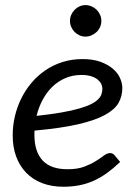

<svg xmlns="http://www.w3.org/2000/svg" viewBox="-20 -711 518 738"><path d="M28.8 0ZM450.2 -372.6Q450.2 -341.8 436 -316.2Q421.9 -290.5 384.5 -269.8Q347.2 -249 281.5 -233.6Q215.8 -218.3 112.8 -209Q112.3 -205.1 112.3 -200.9Q112.3 -196.8 112.3 -192.9Q112.3 -127.9 143.8 -94.2Q175.3 -60.5 239.3 -60.5Q277.8 -60.5 303.7 -70.3Q329.6 -80.1 347.9 -91.6Q366.2 -103 378.9 -112.8Q391.6 -122.6 403.8 -122.6Q413.1 -122.6 420.4 -114.3L441.9 -88.4Q415.5 -63.5 390.4 -45.4Q365.2 -27.3 339.4 -15.9Q313.5 -4.4 284.9 1.2Q256.3 6.8 223.6 6.8Q178.2 6.8 142.1 -7.1Q106 -21 80.8 -46.9Q55.7 -72.8 42.2 -109.1Q28.8 -145.5 28.8 -190.9Q28.8 -227.5 37.1 -263.4Q45.4 -299.3 61.5 -332Q77.6 -364.7 100.8 -392.3Q124 -419.9 153.8 -440.4Q183.6 -460.9 219.7 -472.4Q255.9 -483.9 297.4 -483.9Q337.4 -483.9 366.2 -473.4Q395 -462.9 413.8 -446.8Q432.6 -430.7 441.4 -410.9Q450.2 -391.1 450.2 -372.6ZM293 -422.9Q259.3 -422.9 231 -410.6Q202.6 -398.4 180.9 -377.2Q159.2 -356 143.8 -327.1Q128.4 -298.3 120.6 -265.6Q175.3 -271.5 215.6 -278.6Q255.9 -285.6 283.9 -293.7Q312 -301.8 329.6 -310.5Q347.2 -319.3 356.9 -329.1Q366.7 -338.9 370.1 -349.1Q373.5 -359.4 373.5 -370.6Q373.5 -379.4 369.1 -388.4Q364.7 -397.5 355.2 -405.3Q345.7 -413.1 330.3 -418Q314.9 -422.9 293 -422.9ZM369.6 -630.4Q369.6 -618.2 364.7 -607.2Q359.9 -596.2 351.3 -588.1Q342.8 -580.1 331.8 -575.2Q320.8 -570.3 308.6 -570.3Q296.4 -570.3 285.6 -575.2Q274.9 -580.1 266.8 -588.1Q258.8 -596.2 253.9 -607.2Q249 -618.2 249 -630.4Q249 -643.1 253.9 -654.1Q258.8 -665 266.8 -673.3Q274.9 -681.6 285.6 -686.5Q296.4 -691.4 308.6 -691.4Q320.8 -691.4 332 -686.5Q343.3 -681.6 351.6 -673.3Q359.9 -665 364.7 -654.1Q369.6 -643.1 369.6 -630.4Z"/></svg>

Font: Carlito
Style: Italic
Weight: 400
Italic angle: -7°
Designer: Lukasz Dziedzic
Foundry: tyPoland Lukasz Dziedzic
Version: Version 1.104